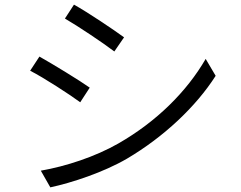

<svg xmlns="http://www.w3.org/2000/svg" viewBox="-20 -784 1040 828"><path d="M299 -764 260 -704C317 -671 426 -598 473 -562L515 -623C473 -654 357 -732 299 -764ZM156 -48 197 24C290 4 427 -41 528 -100C687 -194 825 -324 910 -457L867 -530C786 -390 656 -260 490 -165C390 -108 265 -67 156 -48ZM150 -540 110 -479C169 -449 278 -378 326 -343L367 -406C325 -436 207 -508 150 -540Z"/></svg>

Font: Noto Sans KR DemiLight
Style: Regular
Weight: 350
Designer: Ryoko NISHIZUKA 西塚涼子 (kana, bopomofo & ideographs); Paul D. Hunt (Latin, Greek & Cyrillic); Sandoll Communications 산돌커뮤니
Foundry: Adobe
Version: Version 2.004;hotconv 1.0.118;makeotfexe 2.5.65603